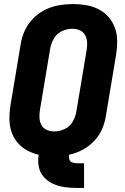

<svg xmlns="http://www.w3.org/2000/svg" viewBox="-20 -763 616 948"><path d="M357 165H395V43H357Q346 43 335.5 38.5Q325 34 322 23Q319 12 321 1Q355 -6 387 -23Q419 -40 444.5 -66.5Q470 -93 484 -125.5Q498 -158 503 -192L554 -497Q559 -530 558.5 -563.5Q558 -597 547 -626.5Q536 -656 515.5 -679.5Q495 -703 466.5 -717.5Q438 -732 405.5 -737.5Q373 -743 340 -743Q306 -743 271 -737Q236 -731 202.5 -714.5Q169 -698 143 -671Q117 -644 102 -611Q87 -578 82 -544L31 -239Q26 -206 26.5 -173.5Q27 -141 37 -111.5Q47 -82 66.5 -59Q86 -36 113 -21Q140 -6 171 1Q166 31 171.5 60Q177 89 196 110.5Q215 132 241 144Q267 156 297 160.5Q327 165 357 165ZM248 -114Q228 -114 211 -121.5Q194 -129 185 -145Q176 -161 175 -180Q174 -199 177 -219L228 -524Q232 -549 246.5 -573.5Q261 -598 286.5 -609.5Q312 -621 338 -621Q357 -621 374 -613.5Q391 -606 400 -590Q409 -574 410 -555Q411 -536 408 -517L357 -212Q353 -186 338.5 -161.5Q324 -137 298.5 -125.5Q273 -114 248 -114Z"/></svg>

Font: Iosevka Sparkle Heavy Oblique
Style: Regular
Weight: 900
Italic angle: -9°
Designer: Belleve Invis
Foundry: Belleve Invis
Version: Version 4.5.0; ttfautohint (v1.8.3)